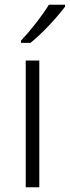

<svg xmlns="http://www.w3.org/2000/svg" viewBox="-20 -786 293 806"><path d="M253 -758V-766H185C159 -722 105 -654 68 -615V-606H108C158 -646 223 -717 253 -758ZM145 0V-532H88V0Z"/></svg>

Font: Noto Sans Myanmar UI Light
Style: Regular
Weight: 300
Designer: Monotype Design Team
Foundry: Monotype Imaging Inc.
Version: Version 2.103